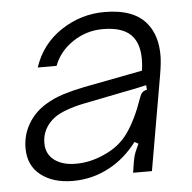

<svg xmlns="http://www.w3.org/2000/svg" viewBox="-45 -604 660 660"><g transform="rotate(-5 284.5 -274.5)"><path d="M28 -116Q28 -161 50 -199Q72 -237 111 -261Q140 -279 173.5 -289.5Q207 -300 247 -308L450 -347Q453 -368 453 -386Q453 -434 433 -461Q405 -501 328 -501Q272 -501 225 -470Q178 -439 159 -389H94Q120 -468 188.5 -513.5Q257 -559 339 -559Q443 -559 486 -502Q518 -461 518 -394Q518 -370 511 -328L454 0H389L395 -38Q395 -40 398.5 -54.5Q402 -69 416 -98L403 -105Q361 -50 306 -21Q248 10 181 10Q113 10 70.5 -23Q28 -56 28 -116ZM294 -70Q348 -93 379.5 -138.5Q411 -184 435 -254Q439 -266 444.5 -272Q450 -278 461 -280L460 -296Q427 -288 363 -276L238 -251Q172 -237 139 -214Q94 -180 94 -128Q94 -90 122 -69Q150 -48 196 -48Q246 -48 294 -70Z"/></g></svg>

Font: Open Sauce Sans Light Italic
Style: Regular
Weight: 300
Italic angle: -10°
Designer: Alfredo Marco Pradil
Foundry: Creative Sauce Fz LLC
Version: Version 1.477